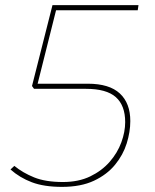

<svg xmlns="http://www.w3.org/2000/svg" viewBox="-20 -720 604 750"><path d="M21 -58 36 -72Q69 -45 113.5 -27Q158 -9 226 -9Q287 -9 332.5 -31Q378 -53 408.5 -88Q439 -123 454 -164Q469 -205 469 -243Q469 -308 432.5 -340.5Q396 -373 316 -373H113L105 -384L185 -700H521L518 -680H199L127 -393H323Q407 -393 448 -355Q489 -317 489 -247Q489 -205 475 -160Q461 -115 429.5 -76.5Q398 -38 347 -14Q296 10 222 10Q152 10 104.5 -8Q57 -26 21 -58Z"/></svg>

Font: Georama Thin
Style: Italic
Weight: 100
Italic angle: -9°
Designer: Jean-Baptiste Levee
Foundry: Production Type
Version: Version 1.000